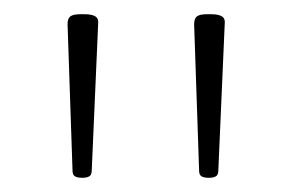

<svg xmlns="http://www.w3.org/2000/svg" viewBox="-20 -722 410 270"><path d="M95 -472Q89 -472 85.5 -474Q82 -476 82 -482L75 -688Q75 -696 79 -699Q83 -702 93 -702H99Q109 -702 114 -699Q119 -696 118 -688L109 -482Q109 -476 105.5 -474Q102 -472 96 -472ZM273 -472Q267 -472 263.5 -474Q260 -476 260 -482L253 -688Q253 -696 257 -699Q261 -702 271 -702H277Q287 -702 292 -699Q297 -696 296 -688L287 -482Q287 -476 283.5 -474Q280 -472 274 -472Z"/></svg>

Font: Asap Thin
Style: Regular
Weight: 250
Designer: Pablo Cosgaya
Foundry: Omnibus-Type
Version: Version 3.001